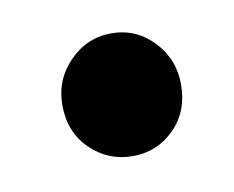

<svg xmlns="http://www.w3.org/2000/svg" viewBox="-35 -444 281 231"><g transform="rotate(-10 106.0 -329.0)"><path d="M39 -329Q39 -360 60.5 -382Q82 -404 112 -404Q142 -404 163 -382Q184 -360 184 -329Q184 -296 163 -275Q142 -254 112 -254Q82 -254 60.5 -275Q39 -296 39 -329Z"/></g></svg>

Font: Ek Mukta SemiBold
Style: Regular
Weight: 600
Designer: Girish Dalvi and Yashodeep Gholap
Foundry: Ek Type
Version: Version 2.538;PS 1.002;hotconv 16.6.51;makeotf.lib2.5.65220;